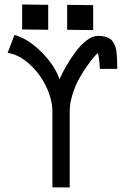

<svg xmlns="http://www.w3.org/2000/svg" viewBox="-20 -826 558 846"><path d="M77.6 -806.2 192.4 -804.7V-694.8L77.6 -696.3ZM275.9 -804.7 390.6 -803.2V-693.4L275.9 -694.8ZM242.2 -476.6Q254.9 -505.9 272.9 -536.9Q291 -567.9 313.7 -598.4Q336.4 -628.9 362.5 -648.4Q388.7 -668 411.6 -668Q428.7 -668 441.9 -664.6Q455.1 -661.1 464.1 -655.5Q473.1 -649.9 479.2 -639.4Q485.4 -628.9 488.8 -619.1Q492.2 -609.4 493.9 -592.3Q495.6 -575.2 496.1 -561.5Q496.6 -547.9 496.6 -525.4V-522.5H419.9Q417 -581.1 410.6 -591.8Q406.7 -588.9 394.3 -575Q381.8 -561 363.3 -534.7Q344.7 -508.3 327.9 -478Q311 -447.8 299.1 -408.7Q287.1 -369.6 287.1 -334V0L210.9 -0.5V-333.5Q210.9 -387.2 183.3 -444.6Q155.8 -502 109.6 -543.7Q63.5 -585.4 13.7 -593.3L43.9 -671.9Q105.5 -654.8 164.3 -595Q223.1 -535.2 242.2 -476.6Z"/></svg>

Font: Fantasque Sans Mono
Style: Regular
Weight: 400
Monospace: yes
Designer: Jany Belluz
Version: Version 1.8.0 ; ttfautohint (v1.8.2)